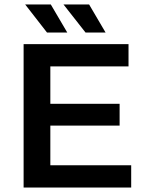

<svg xmlns="http://www.w3.org/2000/svg" viewBox="-20 -842 656 862"><path d="M569 -100V0H86V-644H557V-544H206V-376H517V-278H206V-100ZM93 -822H208L282 -696H191ZM265 -822H380L454 -696H364Z"/></svg>

Font: Montserrat Ace
Style: Bold
Weight: 600
Designer: Julieta Ulanovsky
Foundry: Julieta Ulanovsky
Version: Version 1